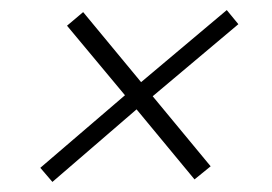

<svg xmlns="http://www.w3.org/2000/svg" viewBox="-20 -481 540 381"><path d="M84 -120 60 -148 228 -292 113 -430 145 -457 260 -318 430 -461 453 -433 283 -290 398 -151 366 -125 251 -264Z"/></svg>

Font: DM Sans 20pt ExtraLight
Style: Italic
Weight: 250
Italic angle: -10°
Version: Version 4.004;gftools[0.9.30]